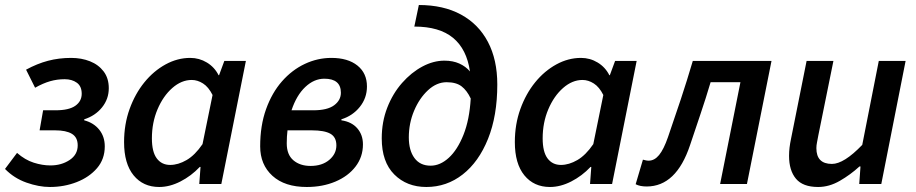

<svg xmlns="http://www.w3.org/2000/svg" viewBox="-30 -734 3656 766"><path d="M169 12Q125 12 75.5 -5.5Q26 -23 -10 -60L38 -124Q70 -96 104.5 -85Q139 -74 171 -74Q215 -74 247.5 -95.5Q280 -117 280 -154Q280 -186 257 -200Q234 -214 190 -214H128L142 -294H192Q245 -294 270.5 -312Q296 -330 296 -360Q296 -390 276.5 -404Q257 -418 228 -418Q198 -418 170 -410Q142 -402 110 -384L74 -456Q118 -480 161.5 -491.5Q205 -503 254 -503Q295 -503 329 -489.5Q363 -476 383.5 -449Q404 -422 404 -382Q404 -339 377 -305.5Q350 -272 306 -258V-254Q344 -244 366 -216.5Q388 -189 388 -150Q388 -99 357 -63Q326 -27 276 -7.5Q226 12 169 12Z M605 12Q541 12 503 -34.5Q465 -81 465 -167Q465 -238 487 -299Q509 -360 546 -405.5Q583 -451 630.5 -477Q678 -503 729 -503Q765 -503 795.5 -484.5Q826 -466 842 -434H844L865 -491H951L853 0H765L770 -68H767Q733 -32 690 -10Q647 12 605 12ZM649 -76Q681 -76 714.5 -95.5Q748 -115 778 -159L818 -355Q802 -387 780 -401Q758 -415 735 -415Q694 -415 657.5 -383Q621 -351 598.5 -298Q576 -245 576 -182Q576 -128 595.5 -102Q615 -76 649 -76Z M1194 12Q1106 12 1057 -32.5Q1008 -77 1008 -150Q1008 -233 1031.5 -298.5Q1055 -364 1095 -409.5Q1135 -455 1186 -479Q1237 -503 1292 -503Q1358 -503 1396 -472.5Q1434 -442 1434 -389Q1434 -343 1405.5 -307.5Q1377 -272 1332 -258V-254Q1373 -248 1395.5 -222Q1418 -196 1418 -158Q1418 -108 1388.5 -69.5Q1359 -31 1308 -9.5Q1257 12 1194 12ZM1209 -72Q1255 -72 1283.5 -96Q1312 -120 1312 -154Q1312 -187 1288 -200.5Q1264 -214 1214 -214H1117Q1114 -190 1114 -162Q1114 -117 1140.5 -94.5Q1167 -72 1209 -72ZM1264 -420Q1223 -420 1188 -387Q1153 -354 1133 -294H1220Q1276 -294 1303 -314Q1330 -334 1330 -364Q1330 -420 1264 -420Z M1601 -186Q1601 -134 1623.5 -103.5Q1646 -73 1688 -73Q1726 -73 1760.5 -104.5Q1795 -136 1819 -196Q1843 -256 1848 -341Q1833 -373 1811.5 -389.5Q1790 -406 1752 -406Q1712 -406 1677.5 -374Q1643 -342 1622 -292Q1601 -242 1601 -186ZM1671 12Q1593 12 1543 -38Q1493 -88 1493 -182Q1493 -248 1515 -304.5Q1537 -361 1574 -403Q1611 -445 1655 -468.5Q1699 -492 1743 -492Q1777 -492 1802.5 -480.5Q1828 -469 1845 -449Q1832 -538 1777.5 -583Q1723 -628 1623 -628L1641 -714Q1739 -714 1809 -676Q1879 -638 1916.5 -567Q1954 -496 1954 -397Q1954 -272 1917 -180Q1880 -88 1816 -38Q1752 12 1671 12Z M2164 12Q2100 12 2062 -34.5Q2024 -81 2024 -167Q2024 -238 2046 -299Q2068 -360 2105 -405.5Q2142 -451 2189.5 -477Q2237 -503 2288 -503Q2324 -503 2354.5 -484.5Q2385 -466 2401 -434H2403L2424 -491H2510L2412 0H2324L2329 -68H2326Q2292 -32 2249 -10Q2206 12 2164 12ZM2208 -76Q2240 -76 2273.5 -95.5Q2307 -115 2337 -159L2377 -355Q2361 -387 2339 -401Q2317 -415 2294 -415Q2253 -415 2216.5 -383Q2180 -351 2157.5 -298Q2135 -245 2135 -182Q2135 -128 2154.5 -102Q2174 -76 2208 -76Z M2550 10Q2523 10 2506 1L2535 -97Q2540 -96 2545.5 -94.5Q2551 -93 2558 -93Q2581 -93 2599.5 -115.5Q2618 -138 2635 -187Q2661 -262 2686 -337.5Q2711 -413 2734 -491H3048L2950 0H2843L2924 -406H2805Q2786 -342 2765 -280Q2744 -218 2723 -155Q2668 10 2550 10Z M3234 12Q3173 12 3145.5 -21Q3118 -54 3118 -112Q3118 -129 3120 -145.5Q3122 -162 3126 -181L3188 -491H3295L3235 -195Q3232 -178 3229.5 -166Q3227 -154 3227 -143Q3227 -80 3289 -80Q3337 -80 3410 -156L3476 -491H3583L3486 0H3398L3403 -70H3399Q3363 -37 3320.5 -12.5Q3278 12 3234 12Z"/></svg>

Font: Source Sans 3 Semibold
Style: Italic
Weight: 600
Italic angle: -11°
Designer: Paul D. Hunt
Foundry: Adobe
Version: Version 3.052;hotconv 1.1.0;makeotfexe 2.6.0